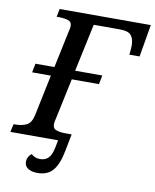

<svg xmlns="http://www.w3.org/2000/svg" viewBox="-118 -788 855 1058"><g transform="rotate(10 309.0 -258.5)"><path d="M165 197Q132 197 112 184Q92 171 92 147Q92 118 116 100Q126 109 138 114Q150 119 166 119Q193 119 210.5 103Q228 87 237 46L246 0H-21L-11 -45H1Q34 -45 60.5 -57Q87 -69 97 -114L145 -344H40L50 -394H156L199 -598Q205 -620 205 -631Q205 -656 183.5 -662.5Q162 -669 133 -669H120L129 -714H639L608 -533H551Q553 -549 554 -565Q555 -581 555 -588Q554 -623 538 -642Q522 -661 475 -661H329L272 -394H424L414 -344H262L214 -118Q211 -108 209.5 -98.5Q208 -89 208 -83Q208 -59 228.5 -52Q249 -45 277 -45H314L295 52Q281 126 251 161.5Q221 197 165 197Z"/></g></svg>

Font: Noto Serif Medium
Style: Italic
Weight: 500
Italic angle: -12°
Designer: Monotype Design Team
Foundry: Monotype Imaging Inc.
Version: Version 2.014; ttfautohint (v1.8.4.7-5d5b)